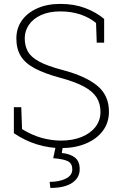

<svg xmlns="http://www.w3.org/2000/svg" viewBox="-20 -741 620 974"><path d="M289.6 10.3Q230.5 10.3 169.2 -8.1Q107.9 -26.4 50.3 -65.4V-197.3H87.9L91.8 -86.4Q139.6 -56.2 189.9 -42Q240.2 -27.8 289.6 -27.8Q348.6 -27.8 393.8 -46.1Q439 -64.5 464.4 -97.4Q489.7 -130.4 489.7 -173.3Q489.7 -215.8 469.7 -247.1Q449.7 -278.3 404.5 -302.5Q359.4 -326.7 282.7 -347.2Q203.6 -368.7 155.3 -394.8Q106.9 -420.9 85 -457.3Q63 -493.7 63 -545.4Q63 -597.7 90.8 -637Q118.7 -676.3 168.9 -698.7Q219.2 -721.2 286.1 -721.2Q356 -721.2 411.9 -700.2Q467.8 -679.2 508.3 -645V-524.4H470.7L467.3 -624.5Q432.6 -652.8 387 -668Q341.3 -683.1 286.1 -683.1Q229 -683.1 188.5 -664.6Q147.9 -646 126.7 -615Q105.5 -584 105.5 -546.9Q105.5 -508.8 121.3 -480Q137.2 -451.2 178.7 -428.7Q220.2 -406.2 296.4 -386.2Q413.1 -355.5 472.9 -306.6Q532.7 -257.8 532.7 -174.3Q532.7 -118.2 501.2 -76.7Q469.7 -35.2 415 -12.5Q360.4 10.3 289.6 10.3ZM235.4 212.4 231.9 181.6Q279.3 181.6 313 165.5Q346.7 149.4 346.7 118.2Q346.7 88.9 325.4 77.4Q304.2 65.9 250 61.5L263.7 -3.4H299.8L293.5 35.2Q335 39.1 359.6 57.9Q384.3 76.7 384.3 117.7Q384.3 161.1 345.7 186.8Q307.1 212.4 235.4 212.4Z"/></svg>

Font: Roboto Slab ExtraLight
Style: Regular
Weight: 250
Designer: Google
Version: Version 2.000; ttfautohint (v1.8.1.43-b0c9)